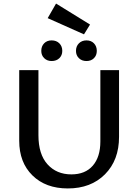

<svg xmlns="http://www.w3.org/2000/svg" viewBox="-20 -1052 777 1079"><path d="M452 -859 248 -950 295 -1032 486 -914ZM270 -709Q245 -709 228.5 -725Q212 -741 212 -766Q212 -792 228 -808.5Q244 -825 270 -825Q297 -825 313.5 -808.5Q330 -792 330 -766Q330 -741 313.5 -725Q297 -709 270 -709ZM407 -766Q407 -792 423.5 -808.5Q440 -825 466 -825Q492 -825 508 -808.5Q524 -792 524 -766Q524 -741 508 -725Q492 -709 466 -709Q440 -709 423.5 -725Q407 -741 407 -766ZM361 7Q237 7 162.5 -66Q88 -139 88 -261V-658H196V-292Q196 -185 247 -128.5Q298 -72 381 -72Q459 -72 501.5 -121Q544 -170 544 -257V-658H649V-283Q649 -152 570 -72.5Q491 7 361 7Z"/></svg>

Font: EauTestText Semibold
Style: Regular
Weight: 600
Designer: Christian Thalmann (Catharsis Fonts)
Version: Version 0.001;PS 000.001;hotconv 1.0.88;makeotf.lib2.5.64775